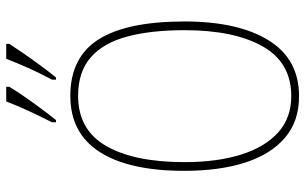

<svg xmlns="http://www.w3.org/2000/svg" viewBox="-202 -769 981 617"><g transform="rotate(-90 288.5 -460.5)"><path d="M288 10Q207 10 154 -35.5Q101 -81 74.5 -163.5Q48 -246 48 -359Q48 -536 108.5 -630.5Q169 -725 289 -725Q413 -725 470.5 -634Q528 -543 528 -358Q528 -186 467.5 -88Q407 10 288 10ZM288 -15Q396 -15 448 -107Q500 -199 500 -358Q500 -466 479.5 -542.5Q459 -619 412.5 -659.5Q366 -700 289 -700Q180 -700 128 -610Q76 -520 76 -358Q76 -254 100 -177Q124 -100 171 -57.5Q218 -15 288 -15ZM341 -784Q362 -823 378.5 -860Q395 -897 408 -931H456V-921Q445 -904 426.5 -877Q408 -850 387 -821.5Q366 -793 348 -771H341ZM204 -784Q224 -823 241 -860Q258 -897 271 -931H318V-921Q308 -904 289.5 -877Q271 -850 250 -821.5Q229 -793 211 -771H204Z"/></g></svg>

Font: Noto Serif Tamil Condensed Thin
Style: Italic
Weight: 100
Width: 3
Italic angle: -12°
Designer: Indian Type Foundry, Tom Grace, and the Monotype Design Team
Foundry: Monotype Imaging Inc.
Version: Version 2.003; ttfautohint (v1.8.4.7-5d5b)